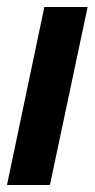

<svg xmlns="http://www.w3.org/2000/svg" viewBox="-41 -530 271 550"><path d="M-21 0 86 -510H210L102 0Z"/></svg>

Font: Saira UltraCondensed Black
Style: Italic
Weight: 900
Width: 1
Italic angle: -12°
Designer: Hector Gatti with collaboration of the Omnibus-Type team
Foundry: Omnibus-Type
Version: Version 1.101